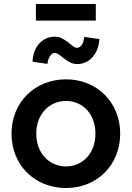

<svg xmlns="http://www.w3.org/2000/svg" viewBox="-20 -938 664 968"><path d="M313 10C469 10 586 -106 586 -264C586 -422 469 -538 313 -538C155 -538 38 -422 38 -264C38 -106 155 10 313 10ZM144 -627 219 -616C224 -652 239 -671 257 -671C268 -671 278 -663 303 -643C327 -625 344 -615 370 -615C435 -615 478 -673 481 -741L405 -752C401 -716 386 -697 368 -697C356 -697 345 -707 322 -726C298 -743 281 -753 256 -753C189 -753 146 -696 144 -627ZM161 -834H463V-918H161ZM163 -264C162 -359 226 -429 313 -429C399 -429 462 -360 461 -264C462 -169 399 -99 313 -99C226 -99 162 -169 163 -264Z"/></svg>

Font: Easer Grotesk Medium
Style: Regular
Weight: 500
Designer: Boardeaser, Bonnie Shaver-Troup, Thomas Jockin
Foundry: Lexend
Version: Version 1.001;Glyphs 3.1.2 (3151)